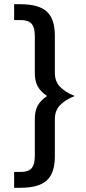

<svg xmlns="http://www.w3.org/2000/svg" viewBox="-20 -778 406 910"><path d="M47 37H77Q114 37 129.5 19.5Q145 2 145 -37V-213Q145 -251 158 -276Q171 -301 203 -323Q171 -345 158 -370Q145 -395 145 -433V-609Q145 -648 129.5 -665.5Q114 -683 77 -683H47V-758H77Q164 -758 202 -723Q240 -688 240 -609V-433Q240 -392 264.5 -366.5Q289 -341 334 -323Q289 -305 264.5 -279.5Q240 -254 240 -213V-37Q240 42 202 77Q164 112 77 112H47Z"/></svg>

Font: KoHo SemiBold
Style: Regular
Weight: 600
Designer: Cadson Demak & Katatrad Team
Foundry: Cadson Demak Co.,Ltd.
Version: Version 1.000; ttfautohint (v1.6)